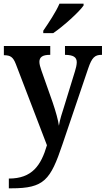

<svg xmlns="http://www.w3.org/2000/svg" viewBox="-20 -786 574 1043"><path d="M215 -619V-606H269C325 -644 410 -721 434 -756V-766H303C284 -721 243 -660 215 -619ZM28 184V237H42C220 237 254 192 319 -1L459 -414C479 -473 495 -488 531 -488H534V-536H333V-488H336C376 -487 397 -477 397 -448C397 -434 392 -413 387 -398L327 -203C318 -175 305 -136 300 -103C296 -133 284 -177 266 -230L205 -403C199 -420 194 -437 194 -450C194 -476 212 -488 250 -488H253V-536H1V-486H5C36 -485 51 -477 66 -438L235 3C203 112 155 184 28 184Z"/></svg>

Font: Noto Serif Armenian SemiCondensed SemiBold
Style: Regular
Weight: 600
Width: 4
Designer: Monotype Design Team
Foundry: Monotype Imaging Inc.
Version: Version 2.008